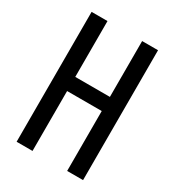

<svg xmlns="http://www.w3.org/2000/svg" viewBox="-178 -838 855 941"><g transform="rotate(30 250.0 -367.5)"><path d="M62 0V-735H152V-419H348V-735H438V0H348V-339H152V0Z"/></g></svg>

Font: Iosevka Custom Medium
Style: Regular
Weight: 500
Monospace: yes
Designer: Belleve Invis
Foundry: Belleve Invis
Version: Version 32.5.0; ttfautohint (v1.8.4)